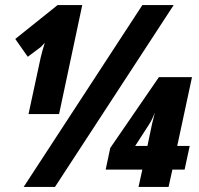

<svg xmlns="http://www.w3.org/2000/svg" viewBox="-20 -734 783 754"><path d="M539 -714H662L196 0H73ZM140 -509Q146 -535 156 -566L141 -550L89 -511L40 -581L206 -714H303L212 -286H92ZM539 -68H395L413 -153L604 -431H734L676 -161H725L705 -68H657L642 0H524ZM559 -161 577 -247Q588 -291 588 -291Q585 -284 579 -270.5Q573 -257 567 -248L511 -161Z"/></svg>

Font: Noto Sans UI CondBlack
Style: Italic
Weight: 900
Width: 3
Italic angle: -12°
Designer: Monotype Design Team
Foundry: Monotype Imaging Inc.
Version: Version 1.001